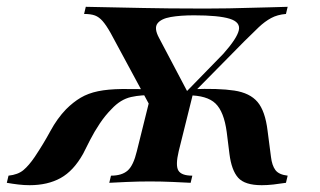

<svg xmlns="http://www.w3.org/2000/svg" viewBox="-69 -537 939 564"><path d="M386 -199 256 -440Q243 -463 232.5 -475Q222 -487 210 -491.5Q198 -496 178 -496L183 -517Q279 -515 353.5 -513.5Q428 -512 505 -512Q523 -512 548.5 -512Q574 -512 603.5 -512.5Q633 -513 663.5 -514Q694 -515 723 -515.5Q752 -516 776 -517L771 -496Q746 -494 727.5 -484Q709 -474 691 -457Q673 -440 648 -415L435 -199ZM18 7Q2 7 -15 5Q-32 3 -49 0L-44 -21Q-16 -24 0 -37.5Q16 -51 33 -76Q59 -115 79 -152Q99 -189 125 -216Q146 -237 168 -250Q190 -263 219 -269Q248 -275 289 -275.5Q330 -276 388 -274L384 -257Q347 -259 316 -252Q285 -245 259 -217Q240 -198 224 -174Q208 -150 196 -126.5Q184 -103 175 -85Q147 -35 109 -14Q71 7 18 7ZM252 0 257 -21Q289 -21 306 -36Q323 -51 333 -93L376 -266L424 -222L487 -265L501 -274L456 -93Q446 -51 455 -36Q464 -21 496 -21L491 0Q473 -1 439 -2.5Q405 -4 371 -4Q338 -4 303.5 -2.5Q269 -1 252 0ZM700 7Q650 7 630.5 -15Q611 -37 605 -85L597 -149Q589 -209 564 -233Q539 -257 483 -257L494 -275Q573 -278 619 -271Q665 -264 687.5 -237.5Q710 -211 717 -153L727 -76Q730 -51 740 -37.5Q750 -24 776 -21L771 0Q752 3 734 5Q716 7 700 7ZM471 -260 587 -379Q627 -424 632.5 -448Q638 -472 605.5 -482Q573 -492 501 -492Q461 -492 432.5 -487Q404 -482 393.5 -468Q383 -454 398 -426L484 -263Z"/></svg>

Font: Playfair Display SemiBold
Style: Italic
Weight: 600
Italic angle: -14°
Designer: Claus Eggers Sørensen
Foundry: Claus Eggers Sørensen
Version: Version 1.203